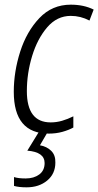

<svg xmlns="http://www.w3.org/2000/svg" viewBox="-20 -562 421 822"><path d="M189 10Q220 10 247 2.5Q274 -5 294 -16V-64Q270 -52 246 -45Q222 -38 197 -38Q95 -38 95 -172Q95 -248 117.5 -322Q140 -396 182 -445Q224 -494 283 -494Q325 -494 363 -474L381 -521Q339 -542 283 -542Q203 -542 148.5 -484.5Q94 -427 66.5 -341Q39 -255 39 -169Q39 10 189 10ZM94 240Q147 240 182 211Q217 182 217 134Q218 102 199 83.5Q180 65 151 60L186 0H148L97 83Q171 89 171 136Q171 168 148 185Q125 202 90 202Q58 202 40 196V234Q61 240 94 240Z"/></svg>

Font: Noto Sans Display SemiCondensed Light
Style: Italic
Weight: 300
Width: 4
Italic angle: -12°
Designer: Monotype Design Team
Foundry: Monotype Imaging Inc.
Version: Version 1.900